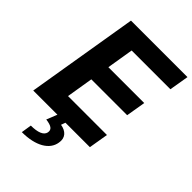

<svg xmlns="http://www.w3.org/2000/svg" viewBox="-275 -838 1178 1178"><g transform="rotate(45 314.5 -248.5)"><path d="M17.8 0H227.6L199.9 69.2C248.2 75.3 268.5 88.8 262.8 118.3C256.4 148.4 218.8 162.6 159.4 162.6L148.8 230.1C268.1 230.1 344.5 185 355.1 114.3C364.3 65 334.2 35.5 286.9 28.1L297.2 0H509.2L530.5 -126.8H192.8L221.2 -300.4H532.3L553.6 -427.2H242.5L271 -600.5H607.2L628.6 -727.3H138.5Z"/></g></svg>

Font: Magic Ui Pro
Style: Bold Italic
Weight: 700
Italic angle: -9.39999°
Designer: Stefan Endress, Andreas Faust
Version: Version 1.000;FEAKit 1.0